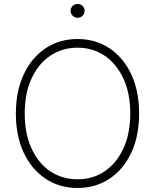

<svg xmlns="http://www.w3.org/2000/svg" viewBox="-20 -933 777 963"><path d="M369.1 9.8Q277.8 9.8 207.8 -37.1Q137.7 -84 98.6 -168Q59.6 -252 59.6 -363.3Q59.6 -475.6 98.9 -559.6Q138.2 -643.6 208 -690.4Q277.8 -737.3 369.1 -737.3Q460 -737.3 529.8 -690.4Q599.6 -643.6 638.7 -559.6Q677.7 -475.6 677.7 -363.3Q677.7 -251.5 638.7 -167.5Q599.6 -83.5 529.8 -36.9Q460 9.8 369.1 9.8ZM369.1 -33.7Q445.8 -33.7 505.4 -74.2Q564.9 -114.7 599.1 -188.7Q633.3 -262.7 633.3 -363.3Q633.3 -464.4 599.1 -538.6Q564.9 -612.8 505.4 -653.3Q445.8 -693.8 369.1 -693.8Q292 -693.8 232.2 -653.6Q172.4 -613.3 138.2 -539.1Q104 -464.8 104 -363.3Q104 -263.2 137.9 -189Q171.9 -114.7 231.7 -74.2Q291.5 -33.7 369.1 -33.7ZM369.1 -843.8Q355 -843.8 344.5 -854Q334 -864.3 334 -878.4Q334 -893.1 344.5 -903.1Q355 -913.1 369.1 -913.1Q383.8 -913.1 394 -903.1Q404.3 -893.1 404.3 -878.4Q404.3 -864.3 394 -854Q383.8 -843.8 369.1 -843.8Z"/></svg>

Font: Inter 20pt ExtraLight
Style: Regular
Weight: 250
Version: Version 4.001;git-66647c0bb